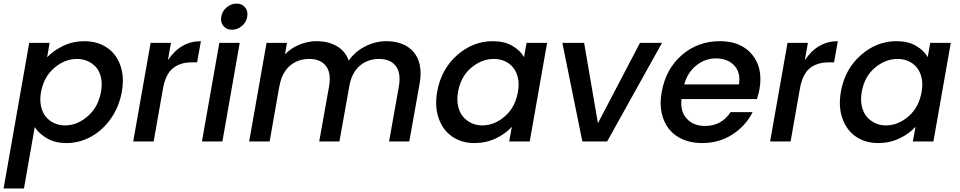

<svg xmlns="http://www.w3.org/2000/svg" viewBox="-43 -790 5358 1072"><path d="M220.2 -470.2Q255.9 -508.3 310.5 -534.2Q365.2 -560.1 428.2 -560.1Q482.4 -560.1 526.4 -539.8Q570.3 -519.5 598.4 -482.7Q626.5 -445.8 637.7 -393.8Q648.9 -341.8 637.2 -277.8Q622.6 -194.8 576.7 -128.9Q530.8 -63 465.6 -27.1Q400.4 8.8 328.1 8.8Q265.6 8.8 220.7 -16.8Q175.8 -42.5 150.9 -80.1L90.8 262.2H-22.9L120.1 -550.8H233.9ZM521 -277.8Q528.8 -321.3 521 -356.7Q513.2 -392.1 493.7 -414.3Q474.1 -436.5 446.5 -448.7Q418.9 -460.9 386.2 -460.9Q318.4 -460.9 259.8 -410.6Q201.2 -360.4 186 -275.9Q178.2 -232.4 186 -196.8Q193.8 -161.1 213.1 -137.9Q232.4 -114.7 260 -102.3Q287.6 -89.8 319.8 -89.8Q388.2 -89.8 447 -141.1Q505.9 -192.4 521 -277.8Z M814.9 0H700.7L797.9 -550.8H911.6L894.5 -454.1Q965.8 -560.1 1078.6 -560.1L1057.6 -441.9H1028.8Q961.9 -441.9 921.4 -408.2Q880.9 -374.5 866.7 -293.9Z M1084.5 0 1181.6 -550.8H1295.4L1198.7 0ZM1252.4 -624Q1221.7 -624 1204.3 -645Q1187 -666 1192.4 -696.8Q1197.3 -727.5 1222.4 -748.8Q1247.6 -770 1278.3 -770Q1308.1 -770 1325.4 -748.8Q1342.8 -727.5 1337.4 -696.8Q1332.5 -666 1307.6 -645Q1282.7 -624 1252.4 -624Z M2129.4 0 2184.1 -308.1Q2196.8 -382.3 2166.7 -421.6Q2136.7 -460.9 2073.2 -460.9Q2008.8 -460.9 1964.4 -421.6Q1919.9 -382.3 1907.2 -308.1L1852.1 0H1739.3L1794.4 -308.1Q1807.1 -382.3 1776.9 -421.6Q1746.6 -460.9 1683.1 -460.9Q1618.7 -460.9 1574.2 -421.6Q1529.8 -382.3 1517.1 -308.1V-311L1462.4 0H1348.1L1445.3 -550.8H1559.1L1548.3 -486.8Q1581.1 -521 1627.9 -540.5Q1674.8 -560.1 1724.1 -560.1Q1790.5 -560.1 1837.9 -532.2Q1885.3 -504.4 1904.3 -451.2Q1937.5 -501 1995.1 -530.5Q2052.7 -560.1 2114.3 -560.1Q2163.1 -560.1 2201.7 -544.9Q2240.2 -529.8 2265.9 -500.2Q2291.5 -470.7 2300.8 -426.8Q2310.1 -382.8 2300.3 -325.2L2242.2 0Z M2397.9 -277.8Q2419.9 -402.8 2508.5 -481.4Q2597.2 -560.1 2708 -560.1Q2772.5 -560.1 2816.7 -534.7Q2860.8 -509.3 2882.8 -471.2L2897 -550.8H3011.7L2914.6 0H2799.8L2814.9 -82Q2779.3 -43 2724.9 -17.1Q2670.4 8.8 2606 8.8Q2534.7 8.8 2482.2 -27.1Q2429.7 -63 2406.5 -128.9Q2383.3 -194.8 2397.9 -277.8ZM2848.6 -275.9Q2856.4 -320.3 2848.9 -354.7Q2841.3 -389.2 2822 -412.8Q2802.7 -436.5 2775.1 -448.7Q2747.6 -460.9 2714.8 -460.9Q2646.5 -460.9 2588.1 -411.9Q2529.8 -362.8 2514.6 -277.8Q2506.8 -234.4 2514.6 -198.2Q2522.5 -162.1 2542 -138.9Q2561.5 -115.7 2589.1 -102.8Q2616.7 -89.8 2648.9 -89.8Q2717.3 -89.8 2775.4 -140.1Q2833.5 -190.4 2848.6 -275.9Z M3096.7 -550.8H3218.3L3295.4 -102.1L3530.3 -550.8H3653.3L3346.7 0H3208.5Z M3954.1 -463.9Q3893.6 -463.9 3844.7 -424.8Q3795.9 -385.7 3777.3 -318.8H4083Q4093.3 -385.3 4056.4 -424.6Q4019.5 -463.9 3954.1 -463.9ZM4159.2 -164.1Q4121.1 -87.9 4046.9 -39.6Q3972.7 8.8 3876 8.8Q3816.9 8.8 3769.8 -11.5Q3722.7 -31.7 3692.9 -68.8Q3663.1 -106 3651.4 -158.4Q3639.6 -210.9 3651.4 -275.9Q3674.3 -404.8 3763.7 -482.4Q3853 -560.1 3976.1 -560.1Q4094.2 -560.1 4156.2 -485.4Q4218.3 -410.6 4197.3 -291Q4194.3 -272.5 4183.1 -236.8H3762.2Q3753.9 -168.5 3791 -127.7Q3828.1 -86.9 3893.1 -86.9Q3986.3 -86.9 4036.1 -164.1Z M4371.1 0H4256.8L4354 -550.8H4467.8L4450.7 -454.1Q4522 -560.1 4634.8 -560.1L4613.8 -441.9H4585Q4518.1 -441.9 4477.5 -408.2Q4437 -374.5 4422.9 -293.9Z M4651.9 -277.8Q4673.8 -402.8 4762.5 -481.4Q4851.1 -560.1 4961.9 -560.1Q5026.4 -560.1 5070.6 -534.7Q5114.7 -509.3 5136.7 -471.2L5150.9 -550.8H5265.6L5168.5 0H5053.7L5068.8 -82Q5033.2 -43 4978.8 -17.1Q4924.3 8.8 4859.9 8.8Q4788.6 8.8 4736.1 -27.1Q4683.6 -63 4660.4 -128.9Q4637.2 -194.8 4651.9 -277.8ZM5102.5 -275.9Q5110.4 -320.3 5102.8 -354.7Q5095.2 -389.2 5075.9 -412.8Q5056.6 -436.5 5029.1 -448.7Q5001.5 -460.9 4968.8 -460.9Q4900.4 -460.9 4842 -411.9Q4783.7 -362.8 4768.6 -277.8Q4760.7 -234.4 4768.6 -198.2Q4776.4 -162.1 4795.9 -138.9Q4815.4 -115.7 4843 -102.8Q4870.6 -89.8 4902.8 -89.8Q4971.2 -89.8 5029.3 -140.1Q5087.4 -190.4 5102.5 -275.9Z"/></svg>

Font: Poppins Medium
Style: Italic
Weight: 500
Italic angle: -10°
Designer: Ninad Kale (Devanagari), Jonny Pinhorn (Latin)
Foundry: Indian Type Foundry
Version: Version 3.200;PS 1.000;hotconv 16.6.54;makeotf.lib2.5.65590